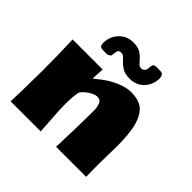

<svg xmlns="http://www.w3.org/2000/svg" viewBox="-145 -686 822 822"><g transform="rotate(45 266.5 -275.0)"><path d="M299 0Q301 -57 302.5 -113.5Q304 -170 304 -227Q304 -243 298 -260Q292 -277 272 -277Q264 -277 252.5 -272Q241 -267 230.5 -259.5Q220 -252 211.5 -243Q203 -234 202 -225Q198 -202 197.5 -173Q197 -144 198.5 -113.5Q200 -83 202.5 -53.5Q205 -24 206 0H24Q27 -94 27.5 -187.5Q28 -281 24 -375H206L203 -317Q219 -330 237.5 -344Q256 -358 276.5 -368.5Q297 -379 318.5 -386Q340 -393 362 -393Q418 -393 443 -362.5Q468 -332 476 -278.5Q484 -225 481.5 -153.5Q479 -82 481 0ZM347 -542 359 -546 389 -545Q400 -544 403 -534.5Q406 -525 406 -517Q403 -476 376 -451Q349 -426 307 -429Q286 -430 272 -438Q258 -446 248 -456Q238 -466 230.5 -474Q223 -482 214 -482Q198 -484 194.5 -472Q191 -460 191 -449Q191 -444 186.5 -440.5Q182 -437 177 -436L174 -434L143 -435Q132 -436 129.5 -443.5Q127 -451 127 -460Q129 -501 156.5 -527Q184 -553 226 -550Q248 -549 262 -540Q276 -531 285 -521Q294 -511 301 -503Q308 -495 318 -495Q331 -494 337 -504.5Q343 -515 341 -526L345 -539Z"/></g></svg>

Font: CAT Rhythmus
Style: Regular
Weight: 400
Designer: Peter Wiegel nach alter Vorlage
Foundry: Peter Wiegel
Version: 1.000